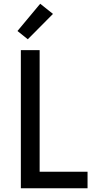

<svg xmlns="http://www.w3.org/2000/svg" viewBox="-20 -1002 540 1022"><path d="M91 0V-735H191V-88H446V0ZM128 -793 73 -837 194 -982 262 -928Z"/></svg>

Font: Iosevka Custom Semibold
Style: Regular
Weight: 600
Designer: Belleve Invis
Foundry: Belleve Invis
Version: Version 27.0.2; ttfautohint (v1.8.4)